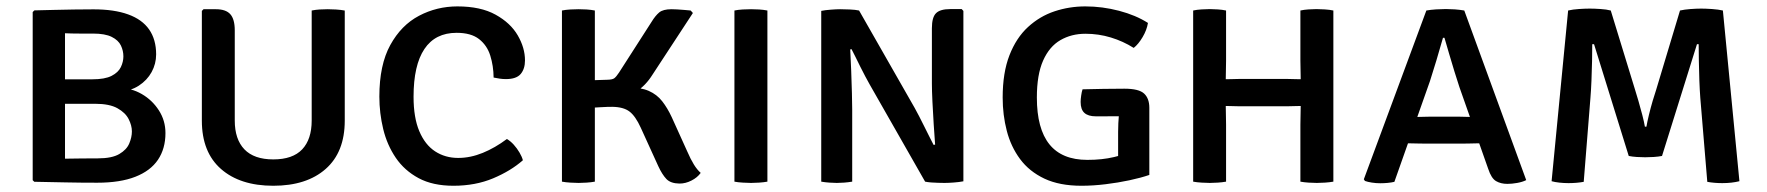

<svg xmlns="http://www.w3.org/2000/svg" viewBox="-20 -579 5633 612"><path d="M89.4 -545.9Q118.6 -546.6 150.9 -547.4Q183.1 -548.2 215.5 -548.7Q247.9 -549.2 278.2 -549.2Q343.9 -549.2 388.4 -533.1Q433 -517.1 455.4 -485Q477.7 -452.9 477.7 -405.6Q477.7 -375.7 463.3 -349.3Q448.8 -323 422.4 -305.9Q396.1 -288.9 361 -287V-298.5Q398.5 -298.5 432 -279.2Q465.5 -259.8 486.4 -227.2Q507.4 -194.6 507.4 -154.9Q507.4 -105.4 483.6 -69.9Q459.8 -34.5 411.5 -15.6Q363.3 3.4 289.9 3.4Q235.5 3.4 188.8 2.4Q142.2 1.5 89.4 0.4L84.2 -4.6V-540.5ZM187.2 -73.2Q213.9 -73.6 240.3 -73.9Q266.7 -74.2 291.9 -74.2Q336.7 -74.2 360.2 -88Q383.7 -101.8 392 -121.7Q400.4 -141.6 400.4 -160Q400.4 -179.2 390 -199.5Q379.7 -219.8 354.3 -234Q328.9 -248.2 283.2 -248.2H144.4V-326.2H274.4Q314.4 -326.2 335.7 -337.2Q357.1 -348.2 365.2 -365.1Q373.3 -382 373.3 -399.4Q373.3 -417.2 365.4 -433.9Q357.4 -450.7 336.3 -461.3Q315.2 -472 276 -472Q259.1 -472 233.3 -472Q207.5 -472 187.2 -473Z M1078.9 -194.6Q1078.9 -94 1018.1 -40.5Q957.3 13.1 851.1 13.1Q745.3 13.1 684.3 -40.5Q623.4 -94 623.4 -194.6V-544.2L628.7 -549.6H668Q700 -549.6 714.1 -533.7Q728.3 -517.8 728.3 -482.2V-194.8Q728.3 -135.1 759 -103Q789.8 -70.9 851.1 -70.9Q913 -70.9 943.3 -103Q973.5 -135.1 973.5 -194.8V-545.5Q985.5 -547.9 999.2 -548.8Q1013 -549.6 1024.6 -549.6Q1036 -549.6 1051.4 -548.7Q1066.7 -547.7 1078.9 -545.4Z M1553.4 -331.8Q1553 -368.9 1542.8 -401.6Q1532.6 -434.4 1507 -454.4Q1481.4 -474.4 1435.4 -474.4Q1367.4 -474.4 1332.8 -422.8Q1298.2 -371.2 1298.2 -270.7Q1298.2 -203.9 1316.6 -160.6Q1334.9 -117.4 1367 -96.5Q1399.1 -75.6 1440.5 -75.6Q1479.4 -75.6 1518.8 -91.7Q1558.1 -107.8 1595.6 -135.9Q1607.1 -129.5 1617.6 -117.8Q1628.1 -106.1 1635.9 -92.8Q1643.7 -79.6 1646.7 -68.2Q1608.4 -34.4 1551.9 -10.6Q1495.4 13.1 1425.4 13.1Q1359.6 13.1 1314.4 -11.1Q1269.2 -35.4 1241.5 -76.1Q1213.8 -116.9 1201.5 -167.6Q1189.2 -218.3 1189.2 -271.1Q1189.2 -372 1224 -435.4Q1258.9 -498.9 1315.6 -528.7Q1372.3 -558.6 1438 -558.6Q1512.1 -558.6 1559.7 -532.2Q1607.3 -505.9 1630.4 -466.1Q1653.4 -426.4 1653.4 -386.4Q1653.4 -359.7 1639.8 -343.3Q1626.1 -326.9 1592.5 -326.9Q1582.6 -326.9 1573.1 -328.3Q1563.6 -329.6 1553.4 -331.8Z M1771.2 -545.5Q1782.8 -547.9 1798 -548.8Q1813.1 -549.6 1824.2 -549.6Q1836 -549.6 1849.9 -548.8Q1863.9 -547.9 1876.1 -545.5V0Q1863.9 2.2 1849.9 3.1Q1836 4.1 1824.2 4.1Q1813.1 4.1 1798 3.1Q1782.8 2.2 1771.2 0ZM2213.5 -27.9Q2202.9 -13 2183.9 -3.4Q2165 6.2 2145.8 6.1Q2117.5 5.7 2104 -8.6Q2090.5 -22.9 2078.2 -49.5L2022.4 -172Q2005.6 -208.9 1986.6 -223.4Q1967.6 -238 1931.8 -238.5Q1919.1 -238.7 1893.5 -237.2Q1867.9 -235.7 1848.4 -234.6L1809 -231.2V-300.6H1980.4Q2022.1 -300.6 2048.1 -289.2Q2074.1 -277.7 2090.8 -256.2Q2107.6 -234.7 2121.2 -205.4L2170.4 -96.8Q2181.4 -71.3 2191.7 -54.7Q2201.9 -38.1 2213.5 -27.9ZM2057.1 -509.7Q2069 -529.1 2081.3 -539.4Q2093.6 -549.6 2120.6 -549.6Q2127.4 -549.6 2138.2 -549Q2149 -548.3 2160.5 -547.4Q2172.1 -546.6 2181.5 -545.5L2188.6 -537.6L2060.2 -341.6Q2038 -305.9 2008 -287.2Q1978 -268.4 1938 -268.4H1816.2V-321.6L1916 -324.8Q1932.1 -325.1 1938.2 -329.7Q1944.3 -334.3 1953.2 -347.8Z M2321 -545.5Q2332.3 -547.9 2347.6 -548.8Q2362.9 -549.6 2374 -549.6Q2385.8 -549.6 2399.8 -548.8Q2413.8 -547.9 2426.1 -545.5V0Q2413.8 2.2 2399.8 3.1Q2385.8 4.1 2374 4.1Q2362.9 4.1 2347.6 3.1Q2332.3 2.2 2321 0Z M2597.7 -544.3Q2610.4 -546.9 2628.3 -548.2Q2646.1 -549.6 2657.9 -549.6Q2670.8 -549.6 2688.6 -548.8Q2706.3 -548.1 2718.3 -545.5L2697.8 -423.2L2690.1 -421.5Q2691.8 -391 2693.2 -353.3Q2694.5 -315.6 2695.5 -282.1Q2696.4 -248.5 2696.4 -229.9V0Q2683 2.2 2670.5 3.1Q2657.9 4.1 2647.3 4.1Q2637.1 4.1 2623.8 3.1Q2610.4 2.2 2597.7 0ZM2752.1 -309.8Q2745.7 -321 2737.9 -335.8Q2730.1 -350.6 2722.2 -366.4Q2714.4 -382.1 2707.1 -397Q2699.7 -411.8 2693.8 -423.2L2656.4 -465.6L2718.3 -545.5L2895.4 -235.2Q2901.8 -224 2909.7 -208.5Q2917.6 -193.1 2926 -176.2Q2934.4 -159.4 2942.2 -143.8Q2950.1 -128.1 2956 -116.7L2994.1 -76.3L2928.8 0ZM3050.8 -544.2V-1.1Q3037.4 1.5 3019.9 2.8Q3002.4 4.1 2990.4 4.1Q2982 4.1 2970.6 3.7Q2959.3 3.4 2948.1 2.6Q2936.9 1.7 2928.8 0L2953 -116.7L2960.7 -118Q2958.7 -144.9 2956.2 -182.3Q2953.8 -219.7 2952.1 -255.4Q2950.4 -291.1 2950.4 -312.7V-488.9Q2950.4 -523.9 2963.6 -536.9Q2976.7 -550 3008.7 -550H3045.4Z M3639.1 -505.9Q3635.4 -483.1 3622 -460.6Q3608.6 -438 3593.7 -426.3Q3559.8 -447.7 3520.8 -459.5Q3481.8 -471.4 3439.9 -471.4Q3395.1 -471.4 3360.1 -451.1Q3325 -430.9 3305 -386.1Q3285 -341.2 3285 -268.2Q3285 -168.7 3325 -119Q3365 -69.4 3445.9 -69.4Q3493.4 -69.4 3530.6 -78.3Q3567.8 -87.3 3589.9 -94.8L3643.5 -21.4Q3616.7 -12.2 3580.3 -4.4Q3544 3.4 3504.2 8.2Q3464.4 13.1 3427.1 13.1Q3357.1 13.1 3308.9 -9.7Q3260.7 -32.5 3231.4 -72.1Q3202.1 -111.7 3189.1 -162.1Q3176 -212.6 3176 -268.1Q3176 -347.5 3197.7 -403Q3219.4 -458.6 3256.8 -492.9Q3294.1 -527.2 3341.2 -542.9Q3388.3 -558.6 3439.3 -558.6Q3493.8 -558.6 3547.1 -544.6Q3600.4 -530.6 3639.1 -505.9ZM3544 -158.9Q3544 -184.7 3546.8 -217.1Q3549.5 -249.6 3557 -269.8L3643.5 -233.6V-21.4L3544 -19.4ZM3430.6 -294.3Q3464 -295.1 3496.9 -295.7Q3529.8 -296.3 3564.1 -296.3Q3610.3 -296.3 3626.9 -280.7Q3643.5 -265.2 3643.5 -235.3V-210.5Q3602.9 -208.6 3556.8 -208.4Q3510.6 -208.2 3473 -208.2Q3448.5 -208.2 3436.5 -219.2Q3424.5 -230.1 3424.5 -254Q3424.5 -262.6 3426.3 -274.7Q3428 -286.7 3430.6 -294.3Z M3937.2 -240.2Q3932.8 -240.2 3922.7 -240.4Q3912.7 -240.7 3902.5 -240.9Q3892.4 -241.2 3887.1 -241.2Q3871.9 -241.2 3856.3 -240.7Q3840.8 -240.2 3825.6 -240.2V-327.5Q3840.8 -327.5 3856.3 -327Q3871.9 -326.5 3887.1 -326.5Q3892.4 -326.5 3902.5 -326.7Q3912.7 -327 3922.7 -327.2Q3932.8 -327.5 3937.2 -327.5H4076.2Q4080.7 -327.5 4090.8 -327.2Q4101 -327 4110.9 -326.7Q4120.7 -326.5 4126 -326.5Q4141.4 -326.5 4156.8 -327Q4172.1 -327.5 4187.6 -327.5V-240.2Q4172.1 -240.2 4156.8 -240.7Q4141.4 -241.2 4126 -241.2Q4120.7 -241.2 4110.9 -240.9Q4101 -240.7 4090.8 -240.4Q4080.7 -240.2 4076.2 -240.2ZM3888.1 0Q3875.9 2.2 3861.9 3.1Q3848 4.1 3836.2 4.1Q3825.1 4.1 3810 3.1Q3794.8 2.2 3783.2 0V-545.5Q3794.8 -548.1 3810 -549Q3825.1 -550 3836.2 -550Q3848 -550 3861.9 -549Q3875.9 -548.1 3888.1 -545.5V-385.5Q3888.1 -368.5 3887.6 -355.4Q3887.1 -342.3 3887.1 -326.5V-241.2Q3887.1 -225 3887.6 -211.9Q3888.1 -198.7 3888.1 -181.5ZM4125 -181.5Q4125 -198.7 4125.5 -211.9Q4126 -225 4126 -241.2V-326.5Q4126 -342.3 4125.5 -355.4Q4125 -368.5 4125 -385.5V-545.5Q4136.8 -548.1 4150.6 -549Q4164.5 -550 4176.2 -550Q4187.7 -550 4202.8 -549Q4218 -548.1 4230.1 -545.5V0Q4217.4 2.2 4203.4 3.1Q4189.4 4.1 4177.3 4.1Q4164.8 4.1 4151 3.1Q4137.1 2.2 4125 0Z M4526.5 -545.5Q4539.6 -547.9 4557.6 -549.1Q4575.6 -550.2 4588.8 -550.2Q4601.2 -550.2 4617.6 -549.1Q4633.9 -547.9 4647.4 -545.5L4844.8 -4.9Q4833.1 1.1 4816 4.1Q4799 7.1 4784.8 7.1Q4763.7 7.1 4748.7 -1.7Q4733.6 -10.4 4723.5 -41.2L4631.8 -301.6Q4624.6 -323.1 4616 -351.2Q4607.5 -379.3 4599.1 -407.5Q4590.7 -435.7 4584.2 -458.6H4579.5Q4570.3 -425.8 4558.5 -386.4Q4546.7 -347.1 4538 -320.5L4424.6 0.6Q4414.9 2.9 4403.1 4Q4391.2 5.1 4379.5 5.1Q4365.9 5.1 4352.7 3Q4339.6 1 4330.8 -2.2L4327.2 -7.5ZM4520.5 -121.3Q4516.1 -121.3 4503.6 -121.5Q4491.2 -121.8 4478.8 -122Q4466.4 -122.3 4461.4 -122.3H4416.9L4450.5 -206.2H4489.6Q4494.5 -206.2 4505.3 -206.4Q4516 -206.7 4526.8 -206.9Q4537.6 -207.2 4542 -207.2H4626.1Q4630.8 -207.2 4640.4 -206.9Q4649.9 -206.7 4659.4 -206.4Q4669 -206.2 4674 -206.2H4715.4L4746.4 -122.3H4700.1Q4695.5 -122.3 4684 -122Q4672.5 -121.8 4660.8 -121.5Q4649.2 -121.3 4644.8 -121.3Z M4978.4 -545.5Q4993.7 -549.1 5013.3 -550.3Q5033 -551.6 5047.3 -551.6Q5061.6 -551.6 5081.3 -550.3Q5101 -549.1 5114.3 -545.5L5191.9 -292.5Q5195.9 -279.8 5202.4 -257.7Q5208.8 -235.5 5214.8 -212.7Q5220.7 -189.8 5223.1 -175.2H5228Q5230.4 -189.8 5235.9 -212.6Q5241.4 -235.3 5247.9 -257.5Q5254.4 -279.6 5258.9 -292.5L5335 -545.5Q5348.9 -548.7 5368.7 -550.2Q5388.5 -551.6 5402.5 -551.6Q5416.5 -551.6 5437.3 -550.2Q5458.1 -548.7 5471.7 -545.5L5524.4 -1.4Q5500.2 4.7 5469.7 4.7Q5458 4.7 5445.5 3.7Q5433 2.7 5422 0.6L5399.7 -267.1Q5397.9 -291.1 5396.7 -322.5Q5395.6 -353.8 5395.1 -384.7Q5394.7 -415.5 5394.5 -438.2H5389.1L5277.7 -81.9Q5266.1 -79.6 5251 -78.6Q5235.8 -77.7 5224 -77.7Q5212.3 -77.7 5197.4 -78.6Q5182.5 -79.6 5171.6 -81.9L5061 -438.2H5055.3Q5055.3 -415.3 5054.7 -384.6Q5054.1 -353.8 5052.8 -322.5Q5051.5 -291.1 5049.5 -266.8L5028.1 0.6Q5016.6 2.7 5004.3 3.7Q4992 4.7 4979.7 4.7Q4965.2 4.7 4950.5 3.1Q4935.8 1.5 4925.7 -1.4Z"/></svg>

Font: Signika SC
Style: Regular
Weight: 300
Designer: Anna Giedryś
Foundry: Anna Giedryś
Version: Version 2.000